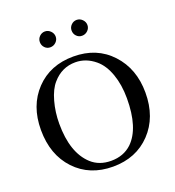

<svg xmlns="http://www.w3.org/2000/svg" viewBox="-155 -994 1033 1131"><g transform="rotate(-20 361.0 -429.0)"><path d="M452 -773Q432 -773 418 -787.5Q404 -802 404 -823Q404 -843 418.5 -857.5Q433 -872 453 -872Q473 -872 488 -857Q503 -842 503 -822Q503 -802 488 -787.5Q473 -773 452 -773ZM253 -773Q233 -773 219 -787.5Q205 -802 205 -823Q205 -843 219.5 -857.5Q234 -872 254 -872Q274 -872 289 -857Q304 -842 304 -822Q304 -802 289 -787.5Q274 -773 253 -773ZM688 -331Q688 -177 597 -81.5Q506 14 361 14Q215 14 124.5 -82Q34 -178 34 -334Q34 -486 124.5 -581Q215 -676 361 -676Q507 -676 597.5 -578.5Q688 -481 688 -331ZM574 -337Q574 -422 550 -489.5Q526 -557 483 -593Q427 -640 360 -640Q275 -640 217 -573Q185 -537 166.5 -470.5Q148 -404 148 -332Q148 -150 238 -67Q287 -22 362 -22Q440 -22 491 -70Q574 -150 574 -337Z"/></g></svg>

Font: STIX Math
Style: Regular
Weight: 400
Designer: MicroPress Inc., with final additions and corrections provided by Coen Hoffman, Elsevier (retired)
Version: Version 1.1.1